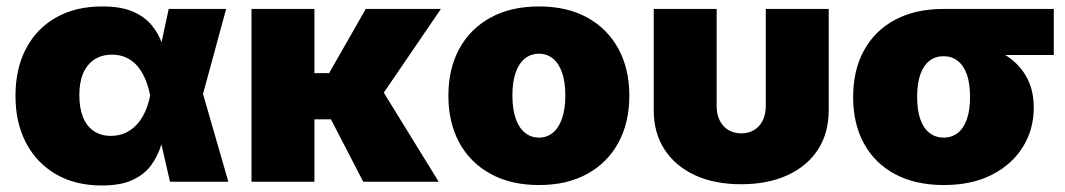

<svg xmlns="http://www.w3.org/2000/svg" viewBox="-20 -567 3324 599"><path d="M297.4 11.7Q215.3 11.7 155 -23.2Q94.7 -58.1 61.5 -120.8Q28.3 -183.6 28.3 -268.1Q28.3 -353 61.3 -415.5Q94.2 -478 155 -512.5Q215.8 -546.9 298.8 -546.9Q357.4 -546.9 394.5 -530.8Q431.6 -514.6 453.1 -488.5Q474.6 -462.4 485.8 -430.9Q497.1 -399.4 503.4 -369.1H555.7L612.3 -277.8L692.4 0H510.3L448.2 -271Q441.4 -303.2 430.4 -326.7Q419.4 -350.1 404.5 -365.5Q389.6 -380.9 370.8 -388.7Q352.1 -396.5 329.6 -396.5Q297.4 -396.5 274.4 -381.3Q251.5 -366.2 239.5 -338.4Q227.5 -310.5 227.5 -270.5Q227.5 -230 239 -201.4Q250.5 -172.9 272.7 -158Q294.9 -143.1 325.7 -143.1Q349.6 -143.1 369.4 -151.6Q389.2 -160.2 404.8 -176.3Q420.4 -192.4 431.4 -215.6Q442.4 -238.8 448.2 -268.1L506.3 -539.1H685.5L611.8 -268.1L555.2 -177.7H499.5Q492.7 -146.5 482.4 -113.3Q472.2 -80.1 451.7 -51.8Q431.2 -23.4 394.3 -5.9Q357.4 11.7 297.4 11.7Z M960.9 -539.1V0H764.6V-539.1ZM1355.5 -539.1 1120.6 -194.8H924.3L919.9 -338.9H1006.8L1121.1 -539.1ZM1113.3 0 1007.8 -203.6 1173.8 -283.7 1348.6 0Z M1661.6 10.3Q1573.7 10.3 1510.3 -24.7Q1446.8 -59.6 1412.8 -122.1Q1378.9 -184.6 1378.9 -268.6Q1378.9 -352.1 1412.8 -414.6Q1446.8 -477.1 1510.3 -512Q1573.7 -546.9 1661.6 -546.9Q1749.5 -546.9 1812.5 -512Q1875.5 -477.1 1909.4 -414.6Q1943.4 -352.1 1943.4 -268.6Q1943.4 -184.6 1909.4 -122.1Q1875.5 -59.6 1812.5 -24.7Q1749.5 10.3 1661.6 10.3ZM1661.6 -137.7Q1686.5 -137.7 1705.1 -153.1Q1723.6 -168.5 1733.6 -198Q1743.7 -227.5 1743.7 -269Q1743.7 -311.5 1733.6 -340.3Q1723.6 -369.1 1705.1 -384.3Q1686.5 -399.4 1661.6 -399.4Q1636.2 -399.4 1617.4 -384.3Q1598.6 -369.1 1588.6 -340.3Q1578.6 -311.5 1578.6 -269Q1578.6 -227.5 1588.6 -198Q1598.6 -168.5 1617.4 -153.1Q1636.2 -137.7 1661.6 -137.7Z M2292 7.8Q2209 7.8 2147.9 -20.5Q2086.9 -48.8 2053.2 -100.6Q2019.5 -152.3 2019.5 -223.1V-539.1H2215.8V-236.3Q2215.8 -210.4 2225.3 -191.2Q2234.9 -171.9 2252.4 -161.4Q2270 -150.9 2292.5 -150.9Q2315.4 -150.9 2332.8 -161.4Q2350.1 -171.9 2359.6 -191.2Q2369.1 -210.4 2369.1 -236.3V-539.1H2565.4V-223.1Q2565.4 -152.3 2532 -100.6Q2498.5 -48.8 2437 -20.5Q2375.5 7.8 2292 7.8Z M2924.3 10.3Q2836.4 10.3 2772.9 -23.4Q2709.5 -57.1 2675.5 -118.9Q2641.6 -180.7 2641.6 -264.6Q2641.6 -347.7 2675.3 -409.4Q2709 -471.2 2772.2 -505.1Q2835.4 -539.1 2923.3 -539.1H3267.6V-395.5H3029.3L2923.3 -391.6Q2897.9 -391.6 2879.6 -377.2Q2861.3 -362.8 2851.3 -335Q2841.3 -307.1 2841.3 -264.6Q2841.3 -222.7 2851.3 -194.6Q2861.3 -166.5 2880.1 -152.1Q2898.9 -137.7 2924.3 -137.7Q2949.2 -137.7 2967.8 -152.1Q2986.3 -166.5 2996.3 -194.6Q3006.3 -222.7 3006.3 -264.6Q3006.3 -307.1 2996.3 -335Q2986.3 -362.8 2967.8 -377.2Q2949.2 -391.6 2924.3 -391.6V-440.9Q2984.9 -440.9 3036.4 -428.2Q3087.9 -415.5 3125.5 -389.4Q3163.1 -363.3 3184.1 -324Q3205.1 -284.7 3205.1 -231Q3205.1 -163.6 3171.4 -108.9Q3137.7 -54.2 3075 -22Q3012.2 10.3 2924.3 10.3Z"/></svg>

Font: Inter 18pt Black
Style: Regular
Weight: 900
Designer: Rasmus Andersson
Foundry: rsms
Version: Version 4.001;git-66647c0bb